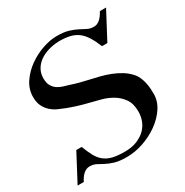

<svg xmlns="http://www.w3.org/2000/svg" viewBox="-174 -918 1014 1051"><g transform="rotate(-30 333.0 -392.0)"><path d="M548 -603H514Q498 -643 481 -670Q464 -697 442.5 -713.5Q421 -730 392.5 -737Q364 -744 325 -744Q286 -743 253.5 -733Q221 -723 197.5 -705.5Q174 -688 161 -664Q148 -640 148 -611Q148 -581 158.5 -563Q169 -545 185 -534.5Q201 -524 219.5 -518.5Q238 -513 255 -508Q281 -499 308 -492Q335 -485 362 -479Q390 -473 421.5 -465Q453 -457 483 -445.5Q513 -434 541 -417Q569 -400 591 -375Q604 -360 611.5 -341.5Q619 -323 623 -304Q627 -285 628 -267Q629 -249 629 -235Q629 -189 601.5 -148Q574 -107 530.5 -76Q487 -45 434 -27Q381 -9 330 -9Q282 -9 253 -18Q224 -27 203.5 -38Q183 -49 166 -58Q149 -67 125 -67Q105 -67 87.5 -52Q70 -37 56 -9H17L108 -181H142Q157 -141 172 -114Q187 -87 208.5 -70.5Q230 -54 260 -47Q290 -40 334 -40Q379 -40 412 -53.5Q445 -67 466.5 -88.5Q488 -110 498 -137.5Q508 -165 508 -194Q508 -244 486.5 -274.5Q465 -305 433 -324Q401 -343 364 -352.5Q327 -362 296 -370Q263 -378 232.5 -387.5Q202 -397 173 -408Q152 -416 130 -426Q108 -436 90 -452Q72 -468 60 -491.5Q48 -515 48 -550Q48 -599 76 -640.5Q104 -682 146 -712Q188 -742 236.5 -758.5Q285 -775 326 -775Q372 -775 401 -766Q430 -757 451 -746Q472 -735 489.5 -726Q507 -717 531 -717Q569 -717 600 -775H639Z"/></g></svg>

Font: CatShop
Style: Regular
Weight: 400
Designer: Peter Wiegel
Foundry: Peter Wiegel
Version: Version 1.000 2009 initial release